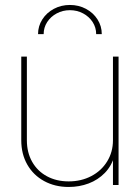

<svg xmlns="http://www.w3.org/2000/svg" viewBox="-20 -743 561 771"><path d="M65.4 -179.7V-515.6H87.9V-179.7Q87.9 -130.9 109.1 -93.3Q130.4 -55.7 168.5 -35.2Q206.5 -14.6 255.9 -14.6Q306.2 -14.6 346.7 -35.9Q387.2 -57.1 410.4 -95Q433.6 -132.8 433.6 -179.7V-515.6H456.1V0H433.6V-117.2H439.5Q428.2 -76.7 400.9 -48.6Q373.5 -20.5 335.9 -6.3Q298.3 7.8 255.9 7.8Q200.7 7.8 157.2 -15.9Q113.8 -39.6 89.6 -82Q65.4 -124.5 65.4 -179.7ZM388.7 -606H366.2Q366.2 -632.3 352.1 -654.3Q337.9 -676.3 313.7 -689.2Q289.6 -702.1 260.7 -702.1Q231.9 -702.1 207.8 -689.2Q183.6 -676.3 169.4 -654.3Q155.3 -632.3 155.3 -606H132.8Q132.8 -638.2 149.9 -665Q167 -691.9 196.3 -707.5Q225.6 -723.1 260.7 -723.1Q295.9 -723.1 325.2 -707.5Q354.5 -691.9 371.6 -665Q388.7 -638.2 388.7 -606Z"/></svg>

Font: Intratopia Thin
Style: Regular
Weight: 100
Designer: Rasmus Andersson
Foundry: rsms
Version: Version 3.000;Glyphs 3.2.3 (3260)